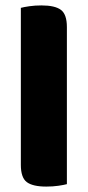

<svg xmlns="http://www.w3.org/2000/svg" viewBox="-20 -681 324 709"><path d="M151 8Q101 8 79 -8.5Q57 -25 57 -72V-652Q68 -655 88.5 -658Q109 -661 133 -661Q183 -661 205 -644.5Q227 -628 227 -581V-1Q216 2 195.5 5Q175 8 151 8Z"/></svg>

Font: Baloo Bhai 2 ExtraBold
Style: Regular
Weight: 800
Designer: Supriya Tembe, Noopur Datye and Ek Type
Foundry: Ek Type
Version: Version 1.640;PS 1.000;hotconv 16.6.51;makeotf.lib2.5.65220;